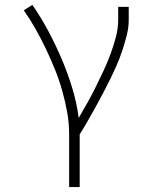

<svg xmlns="http://www.w3.org/2000/svg" viewBox="-20 -548 640 783"><path d="M262 215V0Q262 -45 254 -90Q246 -135 233.5 -179Q221 -223 204 -265Q187 -307 167.5 -348Q148 -389 125.5 -429Q103 -469 77 -506L112 -528Q148 -476 177.5 -420.5Q207 -365 231.5 -307.5Q256 -250 274.5 -189.5Q293 -129 301 -67Q319 -98 337 -130Q355 -162 371 -194.5Q387 -227 402.5 -260Q418 -293 430.5 -327Q443 -361 452.5 -396.5Q462 -432 462 -468V-520H505V-468Q505 -436 497 -404.5Q489 -373 479 -342.5Q469 -312 456 -282.5Q443 -253 429 -224.5Q415 -196 400 -167.5Q385 -139 369.5 -111Q354 -83 338 -55Q322 -27 305 0V215Z"/></svg>

Font: Iosevka Aile Extralight
Style: Regular
Weight: 200
Designer: Belleve Invis
Foundry: Belleve Invis
Version: Version 31.1.0; ttfautohint (v1.8.4)